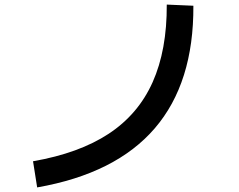

<svg xmlns="http://www.w3.org/2000/svg" viewBox="-20 -773 1040 837"><path d="M142 44 124 -70Q325 -105 454 -190Q583 -275 645.5 -415Q708 -555 707 -753L823 -748Q825 -412 655 -214Q485 -16 142 44Z"/></svg>

Font: Murecho Thin Medium
Style: Regular
Weight: 500
Version: Version 1.010